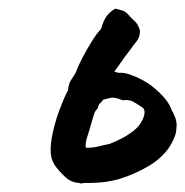

<svg xmlns="http://www.w3.org/2000/svg" viewBox="-20 -434 428 443"><path d="M97 -82Q96 -102 102 -129Q108 -156 118 -182.5Q128 -209 137 -226Q138 -241 145 -251Q152 -261 156 -269Q159 -279 169 -298.5Q179 -318 191.5 -338Q204 -358 213 -367Q219 -388 227 -398Q235 -408 246 -414Q253 -412 261.5 -410Q270 -408 279 -397Q283 -392 291 -385Q299 -378 303 -363Q303 -348 295 -338.5Q287 -329 282 -321Q274 -311 268.5 -303.5Q263 -296 258 -288.5Q253 -281 244 -269Q247 -268 249.5 -267Q252 -266 254 -266Q266 -267 280 -262Q294 -257 306.5 -250.5Q319 -244 327 -238Q335 -232 345 -223Q355 -214 363.5 -203Q372 -192 376 -180Q379 -176 384 -163.5Q389 -151 387 -138Q387 -135 386.5 -131.5Q386 -128 385 -124Q377 -100 361.5 -82.5Q346 -65 325 -52Q289 -31 255 -21Q221 -11 177 -12Q173 -12 169.5 -11Q166 -10 162 -12Q145 -13 133.5 -23Q122 -33 109 -49Q98 -64 97 -82ZM178 -93Q195 -93 206.5 -96Q218 -99 233 -102Q246 -107 260.5 -114.5Q275 -122 288.5 -132.5Q302 -143 309 -158Q313 -166 313.5 -174.5Q314 -183 307 -187Q297 -194 288 -199Q279 -204 267 -203Q264 -202 260.5 -203.5Q257 -205 254 -206Q242 -210 234 -208Q226 -206 218 -204Q216 -200 212 -197Q208 -194 206 -186Q206 -184 201 -179Q198 -175 194.5 -162.5Q191 -150 187 -136.5Q183 -123 180 -114Q179 -110 178 -105Q177 -100 178 -93Z"/></svg>

Font: Caveat SemiBold
Style: Regular
Weight: 600
Designer: Pablo Impallari
Foundry: Pablo Impallari
Version: Version 2.000